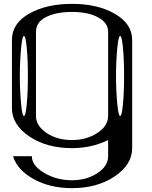

<svg xmlns="http://www.w3.org/2000/svg" viewBox="-20 -770 790 998"><path d="M589.8 -521.5Q583 -449.2 583 -375Q583 -300.8 589.8 -228.5Q595.7 -167 604.5 -167Q613.3 -167 619.1 -228.5Q625 -290 625 -375Q625 -460 619.1 -521.5Q613.3 -583 604.5 -583Q595.7 -583 589.8 -521.5ZM89.8 -521.5Q83 -449.2 83 -375Q83 -300.8 89.8 -228.5Q95.7 -167 104.5 -167Q113.3 -167 119.1 -228.5Q125 -290 125 -375Q125 -460 119.1 -521.5Q113.3 -583 104.5 -583Q95.7 -583 89.8 -521.5ZM542 -167V-604.5Q542 -652.3 488.3 -680.7Q436.5 -708 354.5 -708Q272.5 -708 219.7 -681.6Q167 -655.3 167 -604.5V-167Q167 -116.2 221.7 -79.1Q276.4 -42 354.5 -42Q429.7 -42 486.3 -79.1Q542 -115.2 542 -167ZM667 0Q667 85.9 575.2 147.5Q484.4 208 354.5 208Q240.2 208 155.3 161.1Q69.3 113.3 47.9 42H145.5Q145.5 90.8 210 128.9Q274.4 167 354.5 167Q429.7 167 486.3 129.9Q542 93.8 542 42V-42Q456.1 0 354.5 0Q222.7 0 132.8 -60.5Q42 -122.1 42 -208V-562.5Q42 -648.4 131.8 -699.2Q221.7 -750 354.5 -750Q487.3 -750 577.1 -698.2Q667 -646.5 667 -562.5Z"/></svg>

Font: okolaksMetalik
Style: bold
Weight: 700
Width: 7
Version: Version 0.6